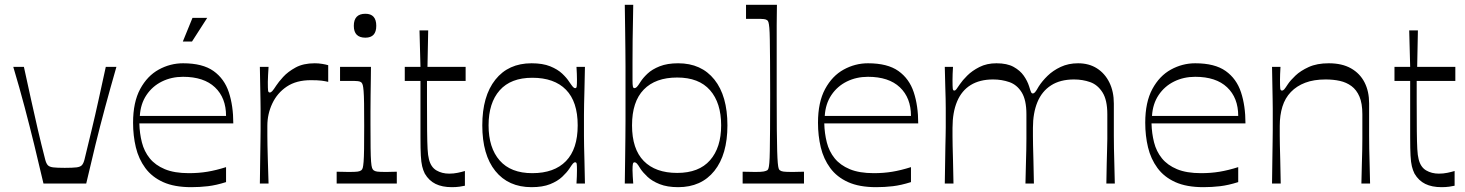

<svg xmlns="http://www.w3.org/2000/svg" viewBox="-20 -760 6068 795"><path d="M160 0Q141 -82 122 -159.5Q103 -237 82 -316.5Q61 -396 35 -483H79Q95 -410 109 -346Q123 -282 137 -222Q151 -162 167 -100Q171 -84 177.5 -76.5Q184 -69 200 -67Q216 -65 248 -65Q281 -65 297 -67Q313 -69 319.5 -76.5Q326 -84 330 -100Q345 -162 359.5 -222Q374 -282 388 -346Q402 -410 418 -483H462Q437 -396 415.5 -316.5Q394 -237 375 -159.5Q356 -82 337 0Z M772 15Q702 15 655.5 -6Q609 -27 581.5 -64.5Q554 -102 542.5 -150Q531 -198 531 -252Q531 -337 560.5 -391.5Q590 -446 637.5 -472Q685 -498 738 -498Q819 -498 864 -466Q909 -434 927.5 -378Q946 -322 946 -249H557Q558 -208 567.5 -170.5Q577 -133 600 -104.5Q623 -76 662.5 -59.5Q702 -43 762 -43Q803 -43 839 -49Q875 -55 916 -68V-6Q875 7 841 11Q807 15 772 15ZM916 -280Q916 -355 870 -398.5Q824 -442 738 -442Q690 -442 650.5 -422.5Q611 -403 586.5 -366.5Q562 -330 559 -280ZM737 -588 777 -686H838L775 -588Z M1056 0Q1057 -68 1057.5 -109.5Q1058 -151 1058.5 -177Q1059 -203 1059 -222.5Q1059 -242 1059 -266Q1059 -289 1059 -308Q1059 -327 1058.5 -349Q1058 -371 1057.5 -402Q1057 -433 1056 -483H1092Q1091 -466 1090 -449Q1089 -432 1089 -421Q1089 -393 1090 -385Q1091 -377 1097 -377Q1102 -377 1107.5 -383Q1113 -389 1124 -406Q1133 -420 1152.5 -441.5Q1172 -463 1204 -480.5Q1236 -498 1283 -498Q1299 -498 1314 -495.5Q1329 -493 1339 -490V-421Q1327 -424 1311.5 -426Q1296 -428 1267 -428Q1207 -428 1167.5 -401.5Q1128 -375 1107.5 -331.5Q1087 -288 1087 -239Q1087 -215 1087 -197.5Q1087 -180 1087.5 -157.5Q1088 -135 1089 -98.5Q1090 -62 1092 0Z M1374 0V-49Q1389 -49 1401 -48.5Q1413 -48 1423 -48Q1451 -48 1461 -49.5Q1471 -51 1476 -55Q1480 -58 1482 -65Q1484 -72 1485.5 -90Q1487 -108 1487.5 -143Q1488 -178 1488 -238Q1488 -296 1487.5 -331Q1487 -366 1485.5 -383.5Q1484 -401 1482 -408Q1480 -415 1476 -419Q1471 -423 1462 -424Q1453 -425 1428 -425Q1419 -425 1409.5 -425Q1400 -425 1388 -425V-483H1516Q1516 -466 1515.5 -434Q1515 -402 1514.5 -365.5Q1514 -329 1514 -297Q1514 -265 1514 -246Q1514 -184 1514.5 -147Q1515 -110 1516.5 -91Q1518 -72 1520.5 -65Q1523 -58 1527 -55Q1532 -51 1541.5 -49.5Q1551 -48 1580 -48Q1590 -48 1600.5 -48.5Q1611 -49 1623 -49V0ZM1493 -604Q1445 -604 1445 -653Q1445 -703 1493 -703Q1538 -703 1538 -653Q1538 -604 1493 -604Z M1851 15Q1811 15 1783.5 1.5Q1756 -12 1739 -41Q1732 -55 1728 -71.5Q1724 -88 1722.5 -115.5Q1721 -143 1721 -191Q1721 -224 1721 -262.5Q1721 -301 1721 -335.5Q1721 -370 1721 -394.5Q1721 -419 1721 -425H1656V-483H1721L1717 -634H1753L1750 -483H1908V-425H1748Q1748 -401 1748 -380Q1748 -359 1748 -340Q1748 -265 1748.5 -217.5Q1749 -170 1750.5 -143Q1752 -116 1756 -101Q1764 -68 1787 -54.5Q1810 -41 1840 -41Q1858 -41 1875 -44.5Q1892 -48 1905 -52V9Q1897 11 1882.5 13Q1868 15 1851 15Z M2181 15Q2085 15 2031 -52Q1977 -119 1977 -241Q1977 -362 2031 -430Q2085 -498 2181 -498Q2227 -498 2258 -485.5Q2289 -473 2308 -455Q2327 -437 2337 -421Q2348 -405 2352.5 -400Q2357 -395 2362 -395Q2367 -395 2368 -402.5Q2369 -410 2369 -431Q2369 -440 2368.5 -454Q2368 -468 2367 -483H2402Q2401 -425 2400 -388.5Q2399 -352 2398.5 -328Q2398 -304 2398 -284.5Q2398 -265 2398 -241Q2398 -216 2398 -197Q2398 -178 2398.5 -154.5Q2399 -131 2400 -94.5Q2401 -58 2402 0H2367Q2368 -15 2368.5 -29.5Q2369 -44 2369 -55Q2369 -74 2368 -81Q2367 -88 2362 -88Q2357 -88 2352.5 -83Q2348 -78 2337 -61Q2327 -46 2308 -28Q2289 -10 2258 2.5Q2227 15 2181 15ZM2184 -43Q2275 -43 2323.5 -93Q2372 -143 2372 -241Q2372 -339 2323.5 -388.5Q2275 -438 2184 -438Q2095 -438 2049 -386Q2003 -334 2003 -241Q2003 -148 2049 -95.5Q2095 -43 2184 -43Z M2788 15Q2743 15 2711.5 2.5Q2680 -10 2661 -28Q2642 -46 2632 -61Q2622 -78 2617 -83Q2612 -88 2607 -88Q2602 -88 2600.5 -81Q2599 -74 2599 -55Q2599 -44 2600 -29.5Q2601 -15 2602 0H2567Q2568 -59 2568.5 -106.5Q2569 -154 2569.5 -191.5Q2570 -229 2570 -260Q2570 -291 2570 -318.5Q2570 -346 2570 -373Q2570 -400 2570 -427Q2570 -454 2570 -484Q2570 -514 2569.5 -551Q2569 -588 2568.5 -634.5Q2568 -681 2567 -740H2602Q2602 -719 2601 -680Q2600 -641 2599.5 -594Q2599 -547 2599 -503Q2599 -459 2599 -428Q2599 -409 2600.5 -402Q2602 -395 2607 -395Q2612 -395 2617 -400Q2622 -405 2632 -421Q2642 -437 2661 -455Q2680 -473 2711.5 -485.5Q2743 -498 2788 -498Q2884 -498 2938 -430.5Q2992 -363 2992 -241Q2992 -120 2938 -52.5Q2884 15 2788 15ZM2784 -44Q2874 -44 2920 -96.5Q2966 -149 2966 -241Q2966 -334 2920 -386.5Q2874 -439 2784 -439Q2694 -439 2645.5 -389Q2597 -339 2597 -241Q2597 -143 2645.5 -93.5Q2694 -44 2784 -44Z M3055 0V-49Q3070 -49 3083 -48.5Q3096 -48 3107 -48Q3133 -48 3142.5 -50Q3152 -52 3157 -55Q3160 -57 3162 -63Q3164 -69 3165.5 -85.5Q3167 -102 3167.5 -135.5Q3168 -169 3168.5 -225Q3169 -281 3169 -367Q3169 -452 3168.5 -507.5Q3168 -563 3167.5 -596Q3167 -629 3165.5 -645Q3164 -661 3162 -667.5Q3160 -674 3157 -676Q3152 -680 3143 -681Q3134 -682 3110 -682Q3101 -682 3091 -682Q3081 -682 3069 -682V-740H3197Q3197 -722 3196.5 -702.5Q3196 -683 3196 -656Q3196 -629 3196 -590Q3196 -551 3196 -496Q3196 -441 3196 -364Q3196 -279 3196.5 -223.5Q3197 -168 3198 -135Q3199 -102 3200.5 -85.5Q3202 -69 3204 -63Q3206 -57 3209 -55Q3214 -51 3224 -49.5Q3234 -48 3263 -48Q3273 -48 3284 -48.5Q3295 -49 3309 -49V0Z M3608 15Q3538 15 3491.5 -6Q3445 -27 3417.5 -64.5Q3390 -102 3378.5 -150Q3367 -198 3367 -252Q3367 -337 3396.5 -391.5Q3426 -446 3473.5 -472Q3521 -498 3574 -498Q3655 -498 3700 -466Q3745 -434 3763.5 -378Q3782 -322 3782 -249H3393Q3394 -208 3403.5 -170.5Q3413 -133 3436 -104.5Q3459 -76 3498.5 -59.5Q3538 -43 3598 -43Q3639 -43 3675 -49Q3711 -55 3752 -68V-6Q3711 7 3677 11Q3643 15 3608 15ZM3752 -280Q3752 -355 3706 -398.5Q3660 -442 3574 -442Q3526 -442 3486.5 -422.5Q3447 -403 3422.5 -366.5Q3398 -330 3395 -280Z M3892 0Q3893 -55 3893.5 -92.5Q3894 -130 3894.5 -155.5Q3895 -181 3895.5 -199Q3896 -217 3896 -233Q3896 -249 3896 -269Q3896 -293 3896 -311.5Q3896 -330 3895.5 -351Q3895 -372 3894 -403Q3893 -434 3892 -483H3926Q3925 -468 3924.5 -454Q3924 -440 3924 -430Q3924 -402 3925 -393.5Q3926 -385 3931 -385Q3936 -385 3940 -390.5Q3944 -396 3955 -412Q3965 -427 3985 -447Q4005 -467 4035.5 -482.5Q4066 -498 4106 -498Q4150 -498 4177 -483Q4204 -468 4219 -446.5Q4234 -425 4241 -403Q4247 -383 4249.5 -378Q4252 -373 4257 -373Q4261 -373 4266 -378.5Q4271 -384 4281 -402Q4295 -424 4317.5 -446Q4340 -468 4372 -483Q4404 -498 4444 -498Q4489 -498 4522 -477Q4555 -456 4573.5 -418.5Q4592 -381 4592 -331Q4592 -287 4592 -255.5Q4592 -224 4592 -198Q4592 -172 4592.5 -145.5Q4593 -119 4594 -84.5Q4595 -50 4596 0H4561Q4562 -49 4562.5 -82Q4563 -115 4564 -139.5Q4565 -164 4565 -185Q4565 -206 4565 -230Q4565 -254 4565 -287Q4565 -346 4545 -377.5Q4525 -409 4494 -420Q4463 -431 4427 -431Q4370 -431 4332 -406.5Q4294 -382 4275.5 -337Q4257 -292 4257 -231Q4257 -211 4257 -195Q4257 -179 4257.5 -157Q4258 -135 4259 -98.5Q4260 -62 4261 0H4226Q4227 -49 4228 -82.5Q4229 -116 4229.5 -140Q4230 -164 4230 -185.5Q4230 -207 4230 -230.5Q4230 -254 4230 -287Q4230 -346 4210.5 -377.5Q4191 -409 4159.5 -420Q4128 -431 4092 -431Q4037 -431 3999.5 -408Q3962 -385 3943 -340Q3924 -295 3924 -231Q3924 -210 3924 -194Q3924 -178 3924.5 -156Q3925 -134 3926 -97.5Q3927 -61 3928 0Z M4963 15Q4893 15 4846.5 -6Q4800 -27 4772.5 -64.5Q4745 -102 4733.5 -150Q4722 -198 4722 -252Q4722 -337 4751.5 -391.5Q4781 -446 4828.5 -472Q4876 -498 4929 -498Q5010 -498 5055 -466Q5100 -434 5118.5 -378Q5137 -322 5137 -249H4748Q4749 -208 4758.5 -170.5Q4768 -133 4791 -104.5Q4814 -76 4853.5 -59.5Q4893 -43 4953 -43Q4994 -43 5030 -49Q5066 -55 5107 -68V-6Q5066 7 5032 11Q4998 15 4963 15ZM5107 -280Q5107 -355 5061 -398.5Q5015 -442 4929 -442Q4881 -442 4841.5 -422.5Q4802 -403 4777.5 -366.5Q4753 -330 4750 -280Z M5247 0Q5248 -68 5248.5 -109.5Q5249 -151 5249.5 -177Q5250 -203 5250 -222.5Q5250 -242 5250 -266Q5250 -290 5250 -309Q5250 -328 5249.5 -349.5Q5249 -371 5248.5 -402.5Q5248 -434 5247 -483H5282Q5281 -466 5280.5 -453Q5280 -440 5280 -430Q5280 -402 5281 -393.5Q5282 -385 5288 -385Q5293 -385 5297.5 -390Q5302 -395 5313 -412Q5323 -427 5344 -447Q5365 -467 5399 -482.5Q5433 -498 5482 -498Q5537 -498 5574 -477Q5611 -456 5630 -419Q5649 -382 5649 -332Q5649 -288 5649 -256Q5649 -224 5649 -198Q5649 -172 5649.5 -145Q5650 -118 5651 -84Q5652 -50 5653 0H5617Q5618 -49 5619 -82Q5620 -115 5620.5 -139.5Q5621 -164 5621 -185Q5621 -206 5621 -230Q5621 -254 5621 -287Q5621 -332 5609 -360Q5597 -388 5576 -403.5Q5555 -419 5528 -425Q5501 -431 5469 -431Q5420 -431 5384.5 -417.5Q5349 -404 5325 -379Q5301 -354 5290 -318.5Q5279 -283 5279 -239Q5279 -215 5279 -197.5Q5279 -180 5279.5 -157.5Q5280 -135 5281 -98.5Q5282 -62 5283 0Z M5949 15Q5909 15 5881.5 1.5Q5854 -12 5837 -41Q5830 -55 5826 -71.5Q5822 -88 5820.5 -115.5Q5819 -143 5819 -191Q5819 -224 5819 -262.5Q5819 -301 5819 -335.5Q5819 -370 5819 -394.5Q5819 -419 5819 -425H5754V-483H5819L5815 -634H5851L5848 -483H6006V-425H5846Q5846 -401 5846 -380Q5846 -359 5846 -340Q5846 -265 5846.5 -217.5Q5847 -170 5848.5 -143Q5850 -116 5854 -101Q5862 -68 5885 -54.5Q5908 -41 5938 -41Q5956 -41 5973 -44.5Q5990 -48 6003 -52V9Q5995 11 5980.5 13Q5966 15 5949 15Z"/></svg>

Font: Ojuju ExtraLight
Style: Regular
Weight: 400
Version: Version 1.000